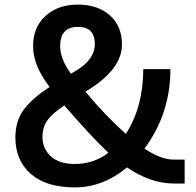

<svg xmlns="http://www.w3.org/2000/svg" viewBox="-20 -799 854 836"><path d="M737 -104H784V0H736Q636 0 533 -70Q428 17 306 17Q181 17 114 -42Q47 -101 47 -200Q47 -275 86 -325Q125 -375 196 -420Q124 -514 124 -598Q124 -681 178.5 -730Q233 -779 319 -779Q405 -779 458 -732.5Q511 -686 511 -605Q511 -502 373 -413L352 -400Q439 -295 528 -216Q603 -332 604 -498H722Q722 -304 609 -152Q680 -104 737 -104ZM319 -682Q242 -682 242 -598Q242 -542 289 -478L317 -495Q393 -543 393 -607Q393 -682 319 -682ZM165 -203Q165 -152 201 -118.5Q237 -85 306 -85Q388 -85 452 -134Q378 -203 260 -340Q209 -306 187 -276Q165 -246 165 -203Z"/></svg>

Font: Biryani DemiBold
Style: Regular
Weight: 600
Designer: Dan Reynolds and Mathieu Réguer
Foundry: Dan Reynolds and Mathieu Réguer
Version: Version 1.003;PS 001.003;hotconv 1.0.70;makeotf.lib2.5.58329